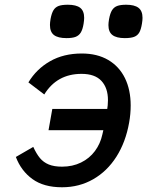

<svg xmlns="http://www.w3.org/2000/svg" viewBox="-20 -779 640 811"><path d="M47 -116 120.5 -158.5Q134 -129 148.8 -111.2Q163.5 -93.5 186 -84.2Q208.5 -75 242 -75Q286.5 -75 322.2 -92.5Q358 -110 381 -141Q404 -172 412.5 -211.5L416.5 -229H185L201 -319H433L435 -334.5Q436 -349.5 436 -356Q436 -407.5 408.5 -437.2Q381 -467 324.5 -467Q220.5 -467 167 -380L100 -431Q134 -487.5 191.2 -520.2Q248.5 -553 325.5 -553Q390.5 -553 437 -525.8Q483.5 -498.5 507.8 -449Q532 -399.5 532 -333.5Q532 -297.5 525.5 -261.5Q511 -179 471.8 -117.2Q432.5 -55.5 373.5 -21.8Q314.5 12 242 12Q164.5 12 116.8 -22.8Q69 -57.5 47 -116ZM191 -673.5Q191 -683.5 193.5 -698.5Q198 -723 205.8 -735.8Q213.5 -748.5 227.5 -753.8Q241.5 -759 266.5 -759Q302 -759 318.8 -746Q335.5 -733 335.5 -703.5Q335.5 -694 333 -678Q329 -654 321 -641.2Q313 -628.5 299 -623.2Q285 -618 261 -618Q225 -618 208 -631Q191 -644 191 -673.5ZM438 -673Q438 -682.5 440.5 -697.5Q445 -722.5 453 -735.5Q461 -748.5 475 -753.8Q489 -759 513 -759Q548 -759 565 -746Q582 -733 582 -703.5Q582 -693.5 579.5 -678.5Q575.5 -654 568 -641.2Q560.5 -628.5 546.2 -623.2Q532 -618 507 -618Q472 -618 455 -631Q438 -644 438 -673Z"/></svg>

Font: JuliaMono BoldItalic
Style: Regular
Weight: 700
Italic angle: -9°
Monospace: yes
Designer: cormullion
Foundry: corm
Version: Version 0.049; ttfautohint (v1.8.4)